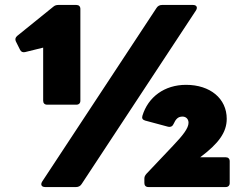

<svg xmlns="http://www.w3.org/2000/svg" viewBox="-20 -754 988 774"><path d="M288 -332C298 -332 304 -338 304 -348V-718C304 -728 298 -734 288 -734H215C207 -734 201 -732 195 -727L49 -609C42 -603 40 -595 44 -587L61 -553C65 -545 72 -542 81 -544L154 -562V-348C154 -338 160 -332 170 -332ZM287 0C296 0 304 -4 309 -12L770 -712C778 -725 772 -734 758 -734H633C624 -734 616 -730 611 -722L150 -22C142 -9 148 0 162 0ZM890 0C900 0 906 -6 906 -16V-104C906 -114 900 -120 890 -120H787C862 -176 894 -221 894 -275C894 -357 827 -412 730 -412C643 -412 577 -363 554 -287C551 -277 555 -271 565 -268L658 -243C667 -241 675 -244 679 -253C689 -275 698 -284 716 -284C729 -284 740 -275 740 -259C740 -237 717 -208 677 -166L570 -53C565 -47 562 -42 562 -34V-16C562 -6 568 0 578 0Z"/></svg>

Font: LINE Seed Sans TH Heavy
Style: Regular
Weight: 900
Designer: Dalton Maag Ltd | Thai characters by Cadson Demak Co.,Ltd.
Foundry: Dalton Maag Ltd
Version: Version 1.003